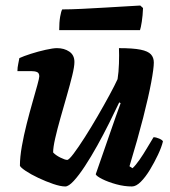

<svg xmlns="http://www.w3.org/2000/svg" viewBox="-20 -674 616 694"><path d="M216 0Q199 0 172.5 -9Q146 -18 118.5 -31Q91 -44 72.5 -56.5Q54 -69 52 -75Q52 -106 59 -145.5Q66 -185 76.5 -226.5Q87 -268 97.5 -304.5Q108 -341 115 -366.5Q122 -392 122 -398Q122 -410 114 -413.5Q106 -417 92 -417H43Q43 -430 46 -443.5Q49 -457 50 -464Q65 -471 91.5 -479.5Q118 -488 145 -494Q172 -500 186 -500Q212 -500 230.5 -487.5Q249 -475 249 -450Q249 -433 241 -400.5Q233 -368 221.5 -328Q210 -288 198.5 -247.5Q187 -207 179.5 -174Q172 -141 172 -123Q181 -113 198 -104.5Q215 -96 223 -96Q229 -96 246 -118.5Q263 -141 286 -177Q309 -213 332.5 -253.5Q356 -294 375.5 -330Q395 -366 405 -388Q409 -413 410 -444.5Q411 -476 410 -500Q461 -500 488 -494.5Q515 -489 525.5 -477.5Q536 -466 536 -448Q536 -427 526.5 -376Q517 -325 497.5 -248.5Q478 -172 448 -73L459 -66Q470 -76 484 -96Q498 -116 511.5 -139Q525 -162 535 -178Q544 -178 555.5 -173Q567 -168 569 -163Q564 -142 551 -114.5Q538 -87 522 -60.5Q506 -34 489 -17Q472 0 457 0Q429 0 400 -8Q371 -16 350 -26.5Q329 -37 326 -44L376 -188Q388 -223 399 -254Q410 -285 416 -301L411 -304Q395 -270 374.5 -229Q354 -188 331.5 -147.5Q309 -107 287 -73.5Q265 -40 246.5 -20Q228 0 216 0ZM194 -565Q194 -594 197.5 -614Q201 -634 205 -640Q235 -640 276 -642Q317 -644 359 -646.5Q401 -649 435 -651Q469 -653 487 -654L497 -645Q496 -618 492.5 -595.5Q489 -573 486 -565Z"/></svg>

Font: Texturina 12pt ExtraBold
Style: Italic
Weight: 800
Italic angle: -11°
Designer: Guillermo Torres Carreño
Foundry: Omnibus-Type
Version: Version 1.002